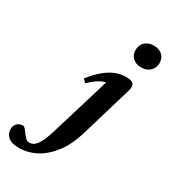

<svg xmlns="http://www.w3.org/2000/svg" viewBox="-453 -828 1062 1200"><g transform="rotate(30 78.0 -228.0)"><path d="M208 -635Q208 -659 218.5 -677.2Q229 -695.5 248.8 -706Q268.5 -716.5 295 -716.5Q333 -716.5 356 -695.2Q379 -674 379 -639.5Q379 -616 368.2 -597.5Q357.5 -579 338 -568.5Q318.5 -558 291.5 -558Q254 -558 231 -579.5Q208 -601 208 -635ZM189 -27Q160.5 70.5 112 134Q63.5 197.5 4.2 228.5Q-55 259.5 -117 259.5Q-171.5 259.5 -196.5 238Q-221.5 216.5 -221.5 183.5Q-221.5 158.5 -206 142Q-190.5 125.5 -163 125.5Q-157.5 125.5 -149.2 133.8Q-141 142 -127.5 161.5Q-114 181 -102 190Q-90 199 -80 199Q-65.5 199 -52.2 192.2Q-39 185.5 -26.8 169.5Q-14.5 153.5 -2.5 126.2Q9.5 99 21.5 58L160.5 -401L189 -371.5Q163 -372.5 139.2 -365Q115.5 -357.5 91.2 -341Q67 -324.5 39.5 -297.5L17.5 -320Q57 -370 94.5 -401Q132 -432 168.5 -446Q205 -460 240.5 -460Q269 -460 283.8 -453.2Q298.5 -446.5 301.8 -431.8Q305 -417 298 -393.5Z"/></g></svg>

Font: Newsreader 16pt 16pt
Style: Bold Italic
Weight: 700
Italic angle: -17°
Version: Version 1.003